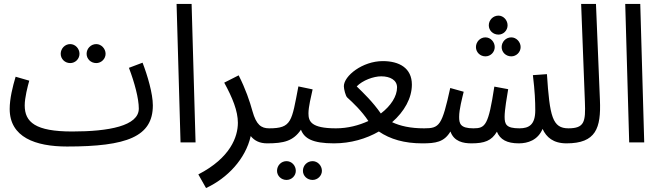

<svg xmlns="http://www.w3.org/2000/svg" viewBox="-20 -720 3343 971"><path d="M467 -401C492 -401 514 -422 514 -448C514 -474 492 -497 467 -497C439 -497 418 -474 418 -448C418 -422 439 -401 467 -401ZM335 -401C361 -401 382 -422 382 -448C382 -474 361 -497 335 -497C308 -497 287 -474 287 -448C287 -422 308 -401 335 -401ZM319 21C622 21 753 -29 753 -187C753 -247 726 -338 701 -403L632 -377C661 -301 682 -221 682 -171C682 -83 530 -55 345 -55C159 -55 105 -102 105 -187C105 -226 120 -284 128 -312L59 -332C44 -282 29 -221 29 -169C29 -26 159 21 319 21Z M893 0H969L949 -700H873Z M1022 231C1130 181 1222 84 1248 -32C1267 -8 1294 5 1331 5C1367 5 1381 -13 1381 -35C1381 -57 1369 -71 1341 -71C1301 -71 1276 -89 1257 -157C1243 -208 1222 -270 1187 -339L1114 -302C1156 -225 1183 -159 1183 -99C1183 -29 1146 78 983 162Z M1331 5C1416 5 1463 -7 1502 -64C1519 -20 1560 5 1669 5C1705 5 1719 -13 1719 -35C1719 -57 1707 -71 1679 -71C1552 -71 1540 -107 1540 -147C1540 -179 1553 -232 1561 -268L1489 -283C1455 -106 1456 -71 1341 -71ZM1561 190C1586 190 1608 169 1608 144C1608 117 1586 95 1561 95C1533 95 1512 117 1512 144C1512 169 1533 190 1561 190ZM1429 190C1455 190 1476 169 1476 144C1476 117 1455 95 1429 95C1402 95 1381 117 1381 144C1381 169 1402 190 1429 190Z M1669 5C1753 5 1832 -18 1896 -55C1953 -16 2025 5 2115 5C2147 5 2165 -10 2165 -35C2165 -58 2152 -71 2125 -71C2055 -71 2004 -83 1963 -102C2025 -156 2063 -224 2063 -292C2063 -376 1999 -411 1916 -411C1813 -411 1719 -336 1719 -284C1719 -269 1728 -234 1736 -227C1766 -200 1809 -159 1843 -108C1795 -86 1739 -71 1679 -71ZM1784 -283C1814 -314 1869 -334 1908 -334C1953 -334 1988 -315 1988 -278C1988 -233 1957 -185 1906 -146C1865 -205 1818 -250 1784 -283Z M2501 -545C2526 -545 2547 -566 2547 -592C2547 -618 2526 -641 2501 -641C2473 -641 2452 -618 2452 -592C2452 -566 2473 -545 2501 -545ZM2435 -435C2461 -435 2482 -456 2482 -482C2482 -508 2461 -531 2435 -531C2408 -531 2387 -508 2387 -482C2387 -456 2408 -435 2435 -435ZM2566 -435C2591 -435 2613 -456 2613 -482C2613 -508 2591 -531 2566 -531C2538 -531 2517 -508 2517 -482C2517 -456 2538 -435 2566 -435ZM2115 5C2183 5 2226 -1 2258 -55C2276 -4 2323 5 2364 5C2430 5 2466 -8 2493 -54C2509 -14 2544 5 2604 5C2649 5 2700 -11 2724 -68C2743 -26 2778 5 2845 5C2881 5 2895 -13 2895 -35C2895 -57 2883 -71 2855 -71C2774 -71 2760 -130 2746 -345L2675 -340C2685 -257 2687 -208 2687 -162C2687 -90 2656 -71 2607 -71C2540 -71 2532 -91 2532 -130C2532 -164 2544 -233 2550 -269L2480 -282C2450 -86 2435 -71 2374 -71C2307 -71 2302 -96 2302 -129C2302 -167 2317 -222 2325 -256L2257 -275C2215 -84 2203 -71 2125 -71Z M2845 5C2994 5 3020 -72 3014 -214L2994 -700H2919L2938 -205C2942 -104 2936 -71 2854 -71Z M3162 0H3238L3218 -700H3142Z"/></svg>

Font: Noto Sans Arabic UI Cn
Style: Regular
Weight: 400
Width: 3
Designer: Monotype Design Team, Nadine Chahine and Nizar Qandah
Foundry: Monotype Imaging Inc.
Version: Version 2.010